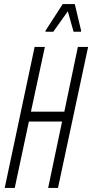

<svg xmlns="http://www.w3.org/2000/svg" viewBox="-20 -917 450 937"><path d="M3 0 149 -688H199L131 -372H294L360 -688H410L263 0H215L283 -324H121L52 0ZM202 -762V-767L286 -897H345L376 -767L375 -762H339L311 -862L240 -762Z"/></svg>

Font: Saira Ultra Condensed Light
Style: Italic
Weight: 300
Width: 1
Italic angle: -12°
Designer: Hector Gatti with collaboration of the Omnibus-Type team
Foundry: Omnibus-Type
Version: Version 1.001; ttfautohint (v1.8)